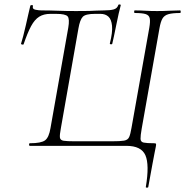

<svg xmlns="http://www.w3.org/2000/svg" viewBox="-20 -673 854 886"><path d="M295 -545Q302 -586 292 -597.5Q282 -609 239 -609H212Q182 -609 161 -596Q140 -583 123.5 -552.5Q107 -522 89 -469Q88 -466 82 -467.5Q76 -469 77 -471Q81 -483 87 -506Q93 -529 99 -555.5Q105 -582 110.5 -606.5Q116 -631 120 -647Q122 -650 127.5 -649.5Q133 -649 132 -646Q128 -631 144 -628Q160 -625 171 -625Q208 -625 246 -623.5Q284 -622 331 -622Q371 -622 390.5 -622.5Q410 -623 424 -624Q438 -625 460 -625Q488 -625 504.5 -629.5Q521 -634 526 -650Q527 -653 532.5 -652.5Q538 -652 537 -648Q533 -634 527.5 -609.5Q522 -585 516.5 -557.5Q511 -530 506 -506.5Q501 -483 498 -471Q497 -468 491.5 -468.5Q486 -469 487 -473Q500 -524 497 -554Q494 -584 480 -596.5Q466 -609 444 -609H418Q375 -609 362 -595.5Q349 -582 342 -542L261 -82Q255 -51 256.5 -38.5Q258 -26 273.5 -23.5Q289 -21 326 -21H495Q535 -21 552.5 -24Q570 -27 576 -40.5Q582 -54 587 -84L669 -545Q674 -574 671 -588.5Q668 -603 652 -608Q636 -613 602 -613Q599 -613 599 -619Q599 -625 602 -625Q625 -625 650 -623.5Q675 -622 705 -622Q735 -622 762 -623.5Q789 -625 811 -625Q814 -625 814 -619Q814 -613 811 -613Q776 -613 757 -607.5Q738 -602 729.5 -587Q721 -572 716 -543L634 -80Q628 -46 628.5 -32Q629 -18 643 -15Q657 -12 691 -12Q699 -12 700 -9Q701 -6 699 4Q697 15 693.5 31.5Q690 48 683.5 84Q677 120 664 191Q663 193 657.5 193Q652 193 653 189Q670 87 651 43.5Q632 0 563 0H118Q114 0 114 -6Q114 -12 118 -12Q170 -12 188 -25.5Q206 -39 213 -82Z"/></svg>

Font: Cormorant Infant Light
Style: Italic
Weight: 300
Italic angle: -10°
Designer: Christian Thalmann (Catharsis Fonts)
Foundry: Catharsis Fonts
Version: Version 4.001